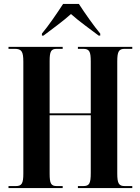

<svg xmlns="http://www.w3.org/2000/svg" viewBox="-20 -951 710 971"><path d="M192 -781V-771H200C239 -801 297 -842 339 -880C381 -842 440 -801 479 -771H487V-781C455 -819 408 -886 379 -931H299C270 -886 224 -819 192 -781ZM23 0H297V-10H267C238 -10 231 -23 231 -73V-368H439V-77C439 -23 432 -10 401 -10H374V0H649V-10H611C581 -10 573 -23 573 -74V-640C573 -691 581 -704 611 -704H649V-714H374V-704H400C432 -704 439 -691 439 -640V-378H231V-642C231 -691 238 -704 267 -704H297V-714H23V-704H54C89 -704 98 -691 98 -639V-73C98 -23 90 -10 60 -10H23Z"/></svg>

Font: Noto Serif Display ExtraCondensed
Style: Bold
Weight: 700
Width: 2
Designer: Monotype Design Team
Foundry: Monotype Imaging Inc.
Version: Version 2.009